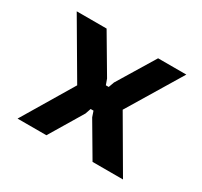

<svg xmlns="http://www.w3.org/2000/svg" viewBox="-130 -787 1011 961"><g transform="rotate(30 375.0 -306.5)"><path d="M245.5 -293.5 58.3 -613.1H231L358 -397.6L369.7 -365.3H386.3L397.9 -397.6L528.6 -613.1H691.7L503.8 -301.6L679.7 0H503.7L390.6 -192.2L379.6 -224.5H363.1L352.1 -192.2L237 0H70.3Z"/></g></svg>

Font: Martian Mono VF sWd Rg
Style: Regular
Weight: 400
Width: 6
Monospace: yes
Designer: Roman Shamin
Foundry: Evil Martians
Version: Version 1.100